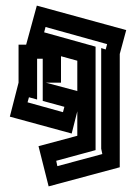

<svg xmlns="http://www.w3.org/2000/svg" viewBox="-20 -585 484 683"><path d="M15 -170 46 -291V-426H73L111 -565L429 -478L406 -393V10L153 78L117 -65L255 -102V-189L235 -110ZM180 -13 184 6 344 -37 340 -56V-414L356 -409L361 -428L142 -489L137 -470L320 -419V-51ZM143 -291 255 -261V-369L197 -385V-291ZM78 -221 204 -186 209 -205 132 -226V-376H112V-231L83 -239Z"/></svg>

Font: Blaka Hollow
Style: Regular
Weight: 400
Designer: Mohamed Gaber
Foundry: Kief Type Foundry
Version: Version 1.003; ttfautohint (v1.8.4.7-5d5b)